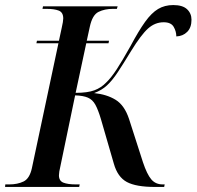

<svg xmlns="http://www.w3.org/2000/svg" viewBox="-44 -739 777 759"><path d="M-24 0 -23 -10H-7Q25 -10 49 -21.5Q73 -33 82 -74L187 -568H100L102 -578H189L200 -629Q206 -655 206 -666Q206 -690 188.5 -697Q171 -704 140 -704H124L126 -714H421L418 -704H402Q370 -704 345.5 -692Q321 -680 311 -633L299 -578H387L385 -568H297L255 -372Q302 -372 329 -382Q356 -392 376 -413Q395 -431 417 -464.5Q439 -498 472 -557Q504 -617 529.5 -652.5Q555 -688 581 -703.5Q607 -719 641 -719Q678 -719 695.5 -702.5Q713 -686 713 -661Q713 -630 696 -613Q679 -596 653 -595Q653 -615 642.5 -633Q632 -651 603 -651Q569 -651 541.5 -626.5Q514 -602 474 -537Q443 -486 421.5 -453.5Q400 -421 379 -401.5Q358 -382 328 -371Q378 -366 413 -344.5Q448 -323 466 -269L521 -98Q537 -50 554 -30Q571 -10 599 -10H607L605 0H568Q494 0 457.5 -19.5Q421 -39 406 -92L355 -268Q344 -305 333 -325Q322 -345 303.5 -353Q285 -361 253 -362L195 -83Q189 -58 189 -46Q189 -24 206.5 -17Q224 -10 256 -10H271L269 0Z"/></svg>

Font: Noto Serif Display SemiCondensed Medium
Style: Italic
Weight: 500
Width: 4
Italic angle: -12°
Designer: Monotype Design Team
Foundry: Monotype Imaging Inc.
Version: Version 2.009